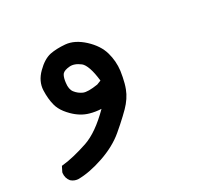

<svg xmlns="http://www.w3.org/2000/svg" viewBox="-124 -259 731 708"><g transform="rotate(-30 241.0 94.5)"><path d="M20.5 322.3Q4.9 320.8 -6.3 311L-6.8 310.5L-7.3 310.1Q-20 294.9 -17.6 273.4L-17.1 271.5L-16.6 270L-8.8 254.4L-6.3 249.5L-1 249Q44.9 244.1 107.4 223.1Q161.6 204.6 225.1 140.6Q200.7 139.6 178.7 133.3Q144.5 124 115.7 95.2Q106.4 85.9 99.1 76.4Q91.8 66.9 86.9 57.1Q82 47.4 79.6 37.6Q72.3 9.8 73.7 -25.4Q75.2 -63 106 -93.3Q135.7 -123 164.6 -129.4Q191.9 -134.8 228 -131.8Q266.1 -128.4 302.7 -94.7Q338.9 -61 349.6 -22.9Q360.4 14.6 355.5 54.2Q353.5 66.9 351.3 78.6Q349.1 90.3 345.9 101.8Q342.8 113.3 338.9 123.5Q326.7 155.8 297.9 185.1Q288.6 194.3 278.1 204.3Q267.6 214.4 255.6 224.9Q243.7 235.4 230.5 246.6Q189.5 281.2 128.9 301.8Q68.8 322.3 21.5 322.3H21ZM256.3 55.2 273.9 48.3Q270 13.7 262.5 -7.8Q254.9 -29.3 245.1 -37.1Q232.9 -46.4 221.9 -50.3Q210.9 -54.2 200.7 -53.2Q179.2 -51.3 170.9 -43Q168.5 -40.5 166.3 -36.1Q164.1 -31.7 162.1 -24.4Q160.2 -17.1 159.2 -7.8Q155.8 17.6 166.5 31.7Q178.2 46.9 195.8 54.7Q212.9 62 256.3 55.2Z"/></g></svg>

Font: NaikaiFont
Style: Bold
Weight: 700
Version: Version 1.89